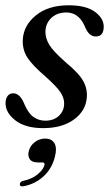

<svg xmlns="http://www.w3.org/2000/svg" viewBox="-22 -464 402 708"><path d="M145 -19Q176.5 -19 195.5 -37.2Q214.5 -55.5 214.5 -82Q215 -102.5 200.8 -124Q186.5 -145.5 145.5 -182Q97 -223.5 78.8 -252Q60.5 -280.5 62 -317Q64.5 -370 110.2 -407.2Q156 -444.5 231 -444.5Q294.5 -444.5 327.2 -421Q360 -397.5 360.5 -366.5Q360.5 -329.5 331.5 -329.5Q318.5 -329.5 308.5 -338.2Q298.5 -347 289 -370.5Q267 -418 222.5 -418Q188.5 -418 167.2 -397.8Q146 -377.5 145.5 -346.5Q145.5 -323 159.5 -299.2Q173.5 -275.5 220 -234.5Q270 -193 285.5 -164.2Q301 -135.5 298 -103Q293.5 -54 250 -22.8Q206.5 8.5 137 8.5Q71.5 8.5 34.8 -20Q-2 -48.5 -1.5 -84Q-1.5 -100 6 -110Q13.5 -120 27 -120Q52.5 -120 69 -77.5Q83 -45.5 102 -32.2Q121 -19 145 -19ZM118 135Q95.5 135 87.5 122.5Q79.5 110 84.5 92Q90 72 107 59.5Q124 47 144.5 47Q168.5 47 178.8 64.2Q189 81.5 180 116Q168.5 159.5 137.8 187Q107 214.5 66.5 222.5Q51 225.5 51 215.5Q52 205 63.5 203Q96 196 116.8 178.8Q137.5 161.5 141.5 145.5Q144.5 135 134.5 135Z"/></svg>

Font: Fraunces 144pt Soft
Style: Italic
Weight: 400
Italic angle: -16°
Version: Version 1.000;[b76b70a41]